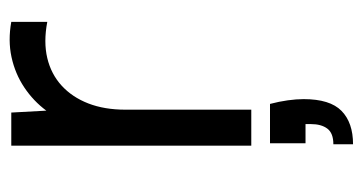

<svg xmlns="http://www.w3.org/2000/svg" viewBox="-198 -346 755 400"><g transform="rotate(-90 180.0 -145.5)"><path d="M164 39Q169 58 171.5 76Q174 94 174 109Q174 164 149.5 188Q125 212 80 212V171Q103 171 112.5 158.5Q122 146 122 124V113H82V39ZM77 -500H146L150 -427Q170 -454 198.5 -473Q227 -492 261.5 -499.5Q296 -507 335 -500V-425Q293 -433 259.5 -425Q226 -417 202 -395Q178 -373 165 -339.5Q152 -306 152 -262V0H77Z"/></g></svg>

Font: Albert Sans
Style: Regular
Weight: 400
Designer: Andreas Rasmussen
Foundry: a.Foundry
Version: Version 1.025